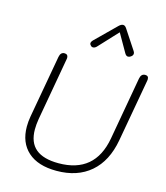

<svg xmlns="http://www.w3.org/2000/svg" viewBox="-139 -1080 1031 1195"><g transform="rotate(15 376.5 -482.5)"><path d="M89 -209Q89 -241 95 -275L167 -678Q173 -710 198 -710Q209 -710 215 -704Q221 -698 221 -687Q221 -681 220 -678L148 -272Q142 -236 142 -205Q142 -121 191 -80Q240 -39 338 -39Q572 -39 614 -272L686 -678Q692 -710 718 -710Q740 -710 740 -688Q740 -682 739 -678L667 -275Q642 -136 557 -63Q472 10 338 10Q218 10 153.5 -48Q89 -106 89 -209ZM337 -812Q337 -822 349 -834L477 -960Q492 -975 505 -975Q517 -975 527 -960L610 -834Q615 -826 615 -819Q615 -806 600 -797Q593 -792 584 -792Q572 -792 563 -808L496 -925L387 -808Q373 -791 359 -791Q351 -791 346 -796Q337 -804 337 -812Z"/></g></svg>

Font: Kodchasan ExtraLight
Style: Italic
Weight: 275
Italic angle: -10°
Version: Version 1.000; ttfautohint (v1.6)